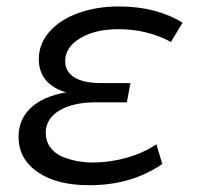

<svg xmlns="http://www.w3.org/2000/svg" viewBox="-20 -552 600 579"><path d="M248 6.5Q151 6.5 93.5 -33.2Q36 -73 36 -139.5Q36 -192 73 -226.8Q110 -261.5 179.5 -273.5Q139.5 -285 118.2 -310.5Q97 -336 97 -373.5Q97 -419.5 128.8 -456Q160.5 -492.5 215.8 -512.5Q271 -532.5 339 -532.5Q451 -532.5 530.5 -483.5L495.5 -425.5Q423.5 -464 337.5 -464Q267 -464 221.8 -436.8Q176.5 -409.5 176.5 -367.5Q176.5 -336 204.2 -318.8Q232 -301.5 283.5 -301.5H373.5L362.5 -243.5H270.5Q200 -243.5 159 -218.8Q118 -194 118 -151.5Q118 -126 132 -107.2Q146 -88.5 168.8 -79.2Q191.5 -70 214 -66Q236.5 -62 260.5 -62Q311.5 -62 362.8 -76.5Q414 -91 451.5 -117L469.5 -57.5Q376.5 6.5 250.5 6.5Z"/></svg>

Font: Argentum Sans Light
Style: Italic
Weight: 300
Italic angle: -11.3°
Designer: Julieta Ulanovsky (font), Owen Earl (portions from Jones font), Cristiano Sobral (main changes and remaster)
Foundry: Julieta Ulanovsky (font), Owen Earl (portions from Jones font), Cristiano Sobral (main changes and remaster)
Version: Version 3.127